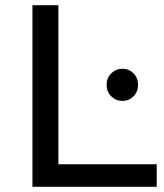

<svg xmlns="http://www.w3.org/2000/svg" viewBox="-20 -720 634 740"><path d="M105 -700H205V-87H584V0H105ZM391 -393Q391 -420 409 -437.5Q427 -455 452 -455Q477 -455 494.5 -437.5Q512 -420 512 -393Q512 -366 494.5 -348.5Q477 -331 452 -331Q427 -331 409 -348.5Q391 -366 391 -393Z"/></svg>

Font: CMG Sans Medium
Style: Regular
Weight: 500
Designer: Julieta Ulanovsky
Foundry: Julieta Ulanovsky
Version: Version 7.200